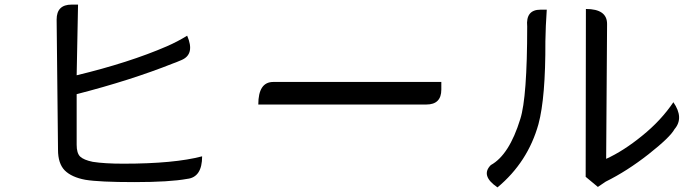

<svg xmlns="http://www.w3.org/2000/svg" viewBox="-20 -789 3040 834"><path d="M319 -769 313 -462Q541 -517 705 -588Q751 -608 793 -634Q828 -553 768 -528Q740 -516 733 -514Q547 -440 313 -380V-160Q313 -124 328 -109Q344 -94 383 -86Q434 -78 516 -78Q737 -78 858 -110Q858 -19 793 -12Q717 2 564 2Q411 2 351 -8Q291 -19 261 -49Q232 -79 232 -138L226 -704Q226 -769 291 -769Z M1102 -335Q1102 -433 1167 -433H1897V-400Q1897 -335 1832 -335H1102Z M2524 -21 2525 -750Q2617 -750 2617 -685L2613 -99Q2688 -133 2769 -199Q2851 -265 2905 -345Q2952 -277 2910 -228Q2891 -193 2797 -119Q2704 -46 2611 0L2577 23ZM2141 25Q2066 -26 2112 -72Q2192 -116 2240 -272Q2270 -366 2270 -674Q2263 -747 2328 -747H2355Q2350 -675 2349 -610Q2350 -365 2319 -250Q2273 -85 2141 25Z"/></svg>

Font: Swei Toothpaste CJK TC
Style: Regular
Weight: 400
Version: Version 1.0